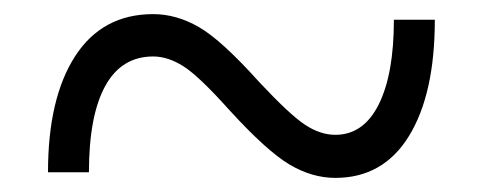

<svg xmlns="http://www.w3.org/2000/svg" viewBox="-20 -483 684 272"><path d="M538 -455H596Q596 -350 559.5 -290.5Q523 -231 455 -231Q422 -231 390 -250Q358 -269 305 -327Q262 -375 240 -389Q218 -403 197 -403Q152 -403 129 -361Q106 -319 106 -239H48Q48 -344 86.5 -403.5Q125 -463 197 -463Q230 -463 262 -444.5Q294 -426 347 -367Q391 -320 412.5 -306Q434 -292 455 -292Q495 -292 516.5 -335Q538 -378 538 -455Z"/></svg>

Font: Blinker Light
Style: Regular
Weight: 300
Designer: Juergen Huber
Foundry: supertype
Version: Version 1.017;hotconv 1.0.117;makeotfexe 2.5.65602